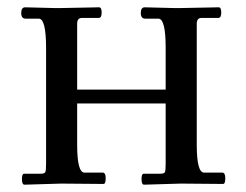

<svg xmlns="http://www.w3.org/2000/svg" viewBox="-20 -503 674 525"><path d="M376 -483 455 -481Q466 -481 474 -481L578 -483Q585 -483 585 -468.5Q585 -454 577 -454H531Q518 -454 518 -438V-107Q518 -31 538 -31H588Q596 -31 596 -15.5Q596 0 590 0L474 -1L374 2Q367 2 367 -13Q367 -28 373 -28H418Q429 -28 431 -32.5Q433 -37 433 -57V-220H191V-107Q191 -31 211 -31H261Q269 -31 269 -15.5Q269 0 263 0L147 -1L47 2Q40 2 40 -13Q40 -28 46 -28H91Q102 -28 104 -32.5Q106 -37 106 -57V-372Q106 -452 86 -452H50Q38 -452 38 -467.5Q38 -483 49 -483L128 -481Q139 -481 147 -481L251 -483Q258 -483 258 -468.5Q258 -454 250 -454H204Q191 -454 191 -438V-258H433V-372Q433 -452 413 -452H377Q365 -452 365 -467.5Q365 -483 376 -483Z"/></svg>

Font: Sedan SC
Style: Regular
Weight: 400
Designer: Sebastian Salazar
Foundry: Sebastian Salazar
Version: Version 1.001